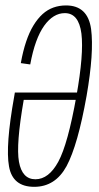

<svg xmlns="http://www.w3.org/2000/svg" viewBox="-20 -700 372 724"><path d="M109 4.5Q188.5 4.5 231 -73.5Q273.5 -153 306.5 -338.5Q335 -502.5 323.5 -590.5Q311 -679.5 229 -679.5L224.5 -650.5Q277 -650.5 287 -573.5Q296.5 -496.5 268 -337Q236 -157 200 -90.5Q164 -24 113.5 -24Q63.5 -24 51.5 -90Q40 -154.5 69.5 -323.5H272L277 -351H36Q34.5 -344 33.5 -336Q0 -149.5 14 -72.5Q27.5 4.5 109 4.5ZM94 -457Q103 -506 116.2 -542.5Q129.5 -579 146.5 -602.8Q163.5 -626.5 183 -638.5Q202.5 -650.5 224.5 -650.5L230 -666.5L229 -679.5Q203.5 -679.5 181.2 -671.5Q159 -663.5 140.5 -646.8Q122 -630 106.2 -604.2Q90.5 -578.5 78.5 -542.8Q66.5 -507 58.5 -462Z"/></svg>

Font: Anybody Condensed ExtraLight
Style: Italic
Weight: 250
Width: 3
Italic angle: -10°
Version: Version 1.113;gftools[0.9.25]